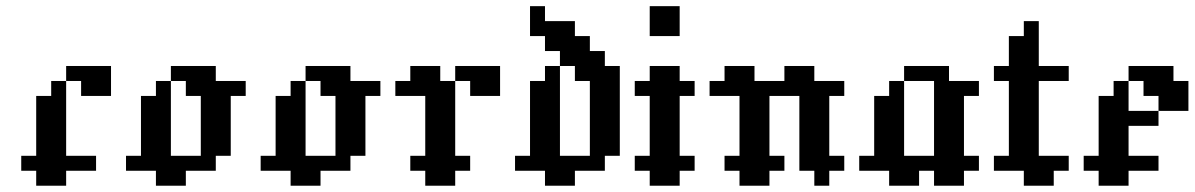

<svg xmlns="http://www.w3.org/2000/svg" viewBox="-20 -591 3802 611"><path d="M95.2 -95.2H142.9V-47.6H95.2ZM47.6 -95.2H95.2V-47.6H47.6ZM142.9 -95.2H190.5V-47.6H142.9ZM95.2 -47.6H142.9V0H95.2ZM142.9 -47.6H190.5V0H142.9ZM95.2 -142.9H142.9V-95.2H95.2ZM142.9 -142.9H190.5V-95.2H142.9ZM142.9 -190.5H190.5V-142.9H142.9ZM142.9 -238.1H190.5V-190.5H142.9ZM95.2 -238.1H142.9V-190.5H95.2ZM95.2 -190.5H142.9V-142.9H95.2ZM142.9 -285.7H190.5V-238.1H142.9ZM285.7 -333.3H333.3V-285.7H285.7ZM238.1 -333.3H285.7V-285.7H238.1ZM190.5 -95.2H238.1V-47.6H190.5ZM190.5 -381H238.1V-333.3H190.5ZM238.1 -381H285.7V-333.3H238.1ZM285.7 -381H333.3V-333.3H285.7ZM142.9 -333.3H190.5V-285.7H142.9ZM95.2 -285.7H142.9V-238.1H95.2ZM238.1 -95.2H285.7V-47.6H238.1Z M381 -95.2H428.6V-47.6H381ZM428.6 -95.2H476.2V-47.6H428.6ZM476.2 -95.2H523.8V-47.6H476.2ZM523.8 -95.2H571.4V-47.6H523.8ZM476.2 -47.6H523.8V0H476.2ZM619 -95.2H666.7V-47.6H619ZM666.7 -142.9H714.3V-95.2H666.7ZM619 -142.9H666.7V-95.2H619ZM619 -190.5H666.7V-142.9H619ZM619 -238.1H666.7V-190.5H619ZM666.7 -238.1H714.3V-190.5H666.7ZM666.7 -190.5H714.3V-142.9H666.7ZM428.6 -142.9H476.2V-95.2H428.6ZM476.2 -142.9H523.8V-95.2H476.2ZM476.2 -190.5H523.8V-142.9H476.2ZM428.6 -190.5H476.2V-142.9H428.6ZM428.6 -238.1H476.2V-190.5H428.6ZM666.7 -285.7H714.3V-238.1H666.7ZM619 -285.7H666.7V-238.1H619ZM476.2 -285.7H523.8V-238.1H476.2ZM428.6 -285.7H476.2V-238.1H428.6ZM714.3 -333.3H761.9V-285.7H714.3ZM666.7 -333.3H714.3V-285.7H666.7ZM619 -333.3H666.7V-285.7H619ZM571.4 -333.3H619V-285.7H571.4ZM523.8 -381H571.4V-333.3H523.8ZM571.4 -381H619V-333.3H571.4ZM619 -381H666.7V-333.3H619ZM476.2 -238.1H523.8V-190.5H476.2ZM476.2 -333.3H523.8V-285.7H476.2ZM523.8 -47.6H571.4V0H523.8ZM571.4 -95.2H619V-47.6H571.4Z M809.5 -95.2H857.1V-47.6H809.5ZM857.1 -95.2H904.8V-47.6H857.1ZM904.8 -95.2H952.4V-47.6H904.8ZM952.4 -95.2H1000V-47.6H952.4ZM904.8 -47.6H952.4V0H904.8ZM1047.6 -95.2H1095.2V-47.6H1047.6ZM1095.2 -142.9H1142.9V-95.2H1095.2ZM1047.6 -142.9H1095.2V-95.2H1047.6ZM1047.6 -190.5H1095.2V-142.9H1047.6ZM1047.6 -238.1H1095.2V-190.5H1047.6ZM1095.2 -238.1H1142.9V-190.5H1095.2ZM1095.2 -190.5H1142.9V-142.9H1095.2ZM857.1 -142.9H904.8V-95.2H857.1ZM904.8 -142.9H952.4V-95.2H904.8ZM904.8 -190.5H952.4V-142.9H904.8ZM857.1 -190.5H904.8V-142.9H857.1ZM857.1 -238.1H904.8V-190.5H857.1ZM1095.2 -285.7H1142.9V-238.1H1095.2ZM1047.6 -285.7H1095.2V-238.1H1047.6ZM904.8 -285.7H952.4V-238.1H904.8ZM857.1 -285.7H904.8V-238.1H857.1ZM1142.9 -333.3H1190.5V-285.7H1142.9ZM1095.2 -333.3H1142.9V-285.7H1095.2ZM1047.6 -333.3H1095.2V-285.7H1047.6ZM1000 -333.3H1047.6V-285.7H1000ZM952.4 -381H1000V-333.3H952.4ZM1000 -381H1047.6V-333.3H1000ZM1047.6 -381H1095.2V-333.3H1047.6ZM904.8 -238.1H952.4V-190.5H904.8ZM904.8 -333.3H952.4V-285.7H904.8ZM952.4 -47.6H1000V0H952.4ZM1000 -95.2H1047.6V-47.6H1000Z M1285.7 -95.2H1333.3V-47.6H1285.7ZM1333.3 -95.2H1381V-47.6H1333.3ZM1381 -95.2H1428.6V-47.6H1381ZM1428.6 -95.2H1476.2V-47.6H1428.6ZM1333.3 -47.6H1381V0H1333.3ZM1381 -47.6H1428.6V0H1381ZM1333.3 -142.9H1381V-95.2H1333.3ZM1381 -142.9H1428.6V-95.2H1381ZM1381 -190.5H1428.6V-142.9H1381ZM1381 -238.1H1428.6V-190.5H1381ZM1381 -285.7H1428.6V-238.1H1381ZM1333.3 -285.7H1381V-238.1H1333.3ZM1333.3 -238.1H1381V-190.5H1333.3ZM1333.3 -190.5H1381V-142.9H1333.3ZM1381 -333.3H1428.6V-285.7H1381ZM1333.3 -333.3H1381V-285.7H1333.3ZM1285.7 -333.3H1333.3V-285.7H1285.7ZM1238.1 -333.3H1285.7V-285.7H1238.1ZM1285.7 -381H1333.3V-333.3H1285.7ZM1333.3 -381H1381V-333.3H1333.3ZM1428.6 -381H1476.2V-333.3H1428.6ZM1476.2 -381H1523.8V-333.3H1476.2ZM1523.8 -381H1571.4V-333.3H1523.8ZM1476.2 -333.3H1523.8V-285.7H1476.2ZM1523.8 -333.3H1571.4V-285.7H1523.8Z M1619 -95.2H1666.7V-47.6H1619ZM1666.7 -95.2H1714.3V-47.6H1666.7ZM1714.3 -95.2H1761.9V-47.6H1714.3ZM1761.9 -95.2H1809.5V-47.6H1761.9ZM1809.5 -95.2H1857.1V-47.6H1809.5ZM1714.3 -47.6H1761.9V0H1714.3ZM1761.9 -47.6H1809.5V0H1761.9ZM1857.1 -95.2H1904.8V-47.6H1857.1ZM1666.7 -142.9H1714.3V-95.2H1666.7ZM1666.7 -190.5H1714.3V-142.9H1666.7ZM1714.3 -190.5H1761.9V-142.9H1714.3ZM1714.3 -142.9H1761.9V-95.2H1714.3ZM1714.3 -381H1761.9V-333.3H1714.3ZM1714.3 -285.7H1761.9V-238.1H1714.3ZM1714.3 -238.1H1761.9V-190.5H1714.3ZM1666.7 -238.1H1714.3V-190.5H1666.7ZM1666.7 -285.7H1714.3V-238.1H1666.7ZM1761.9 -428.6H1809.5V-381H1761.9ZM1809.5 -428.6H1857.1V-381H1809.5ZM1857.1 -428.6H1904.8V-381H1857.1ZM1809.5 -381H1857.1V-333.3H1809.5ZM1857.1 -381H1904.8V-333.3H1857.1ZM1904.8 -381H1952.4V-333.3H1904.8ZM1857.1 -285.7H1904.8V-238.1H1857.1ZM1904.8 -285.7H1952.4V-238.1H1904.8ZM1904.8 -238.1H1952.4V-190.5H1904.8ZM1904.8 -190.5H1952.4V-142.9H1904.8ZM1857.1 -190.5H1904.8V-142.9H1857.1ZM1857.1 -238.1H1904.8V-190.5H1857.1ZM1857.1 -142.9H1904.8V-95.2H1857.1ZM1904.8 -142.9H1952.4V-95.2H1904.8ZM1809.5 -476.2H1857.1V-428.6H1809.5ZM1761.9 -476.2H1809.5V-428.6H1761.9ZM1714.3 -476.2H1761.9V-428.6H1714.3ZM1761.9 -523.8H1809.5V-476.2H1761.9ZM1714.3 -523.8H1761.9V-476.2H1714.3ZM1666.7 -571.4H1714.3V-523.8H1666.7ZM1666.7 -523.8H1714.3V-476.2H1666.7ZM1666.7 -333.3H1714.3V-285.7H1666.7ZM1714.3 -333.3H1761.9V-285.7H1714.3ZM1857.1 -333.3H1904.8V-285.7H1857.1ZM1904.8 -333.3H1952.4V-285.7H1904.8Z M2000 -95.2H2047.6V-47.6H2000ZM2047.6 -95.2H2095.2V-47.6H2047.6ZM2095.2 -95.2H2142.9V-47.6H2095.2ZM2142.9 -95.2H2190.5V-47.6H2142.9ZM2047.6 -47.6H2095.2V0H2047.6ZM2095.2 -47.6H2142.9V0H2095.2ZM2095.2 -142.9H2142.9V-95.2H2095.2ZM2047.6 -142.9H2095.2V-95.2H2047.6ZM2047.6 -190.5H2095.2V-142.9H2047.6ZM2047.6 -238.1H2095.2V-190.5H2047.6ZM2095.2 -238.1H2142.9V-190.5H2095.2ZM2095.2 -285.7H2142.9V-238.1H2095.2ZM2095.2 -190.5H2142.9V-142.9H2095.2ZM2047.6 -285.7H2095.2V-238.1H2047.6ZM2047.6 -333.3H2095.2V-285.7H2047.6ZM2095.2 -333.3H2142.9V-285.7H2095.2ZM2095.2 -381H2142.9V-333.3H2095.2ZM2047.6 -381H2095.2V-333.3H2047.6ZM2000 -333.3H2047.6V-285.7H2000ZM2142.9 -333.3H2190.5V-285.7H2142.9ZM2095.2 -523.8H2142.9V-476.2H2095.2ZM2047.6 -523.8H2095.2V-476.2H2047.6ZM2047.6 -571.4H2095.2V-523.8H2047.6ZM2095.2 -571.4H2142.9V-523.8H2095.2Z M2285.7 -95.2H2333.3V-47.6H2285.7ZM2333.3 -95.2H2381V-47.6H2333.3ZM2381 -95.2H2428.6V-47.6H2381ZM2428.6 -95.2H2476.2V-47.6H2428.6ZM2333.3 -47.6H2381V0H2333.3ZM2381 -47.6H2428.6V0H2381ZM2523.8 -95.2H2571.4V-47.6H2523.8ZM2571.4 -95.2H2619V-47.6H2571.4ZM2619 -95.2H2666.7V-47.6H2619ZM2571.4 -47.6H2619V0H2571.4ZM2571.4 -142.9H2619V-95.2H2571.4ZM2523.8 -142.9H2571.4V-95.2H2523.8ZM2523.8 -190.5H2571.4V-142.9H2523.8ZM2523.8 -238.1H2571.4V-190.5H2523.8ZM2571.4 -238.1H2619V-190.5H2571.4ZM2571.4 -190.5H2619V-142.9H2571.4ZM2333.3 -142.9H2381V-95.2H2333.3ZM2381 -142.9H2428.6V-95.2H2381ZM2381 -190.5H2428.6V-142.9H2381ZM2333.3 -190.5H2381V-142.9H2333.3ZM2333.3 -238.1H2381V-190.5H2333.3ZM2381 -238.1H2428.6V-190.5H2381ZM2571.4 -285.7H2619V-238.1H2571.4ZM2523.8 -285.7H2571.4V-238.1H2523.8ZM2381 -285.7H2428.6V-238.1H2381ZM2333.3 -333.3H2381V-285.7H2333.3ZM2333.3 -285.7H2381V-238.1H2333.3ZM2619 -333.3H2666.7V-285.7H2619ZM2571.4 -333.3H2619V-285.7H2571.4ZM2523.8 -333.3H2571.4V-285.7H2523.8ZM2381 -333.3H2428.6V-285.7H2381ZM2428.6 -333.3H2476.2V-285.7H2428.6ZM2476.2 -333.3H2523.8V-285.7H2476.2ZM2285.7 -333.3H2333.3V-285.7H2285.7ZM2238.1 -333.3H2285.7V-285.7H2238.1ZM2285.7 -381H2333.3V-333.3H2285.7ZM2333.3 -381H2381V-333.3H2333.3ZM2476.2 -381H2523.8V-333.3H2476.2ZM2523.8 -381H2571.4V-333.3H2523.8Z M2761.9 -95.2H2809.5V-47.6H2761.9ZM2809.5 -95.2H2857.1V-47.6H2809.5ZM2857.1 -95.2H2904.8V-47.6H2857.1ZM2904.8 -95.2H2952.4V-47.6H2904.8ZM2809.5 -47.6H2857.1V0H2809.5ZM2857.1 -47.6H2904.8V0H2857.1ZM2714.3 -95.2H2761.9V-47.6H2714.3ZM2761.9 -142.9H2809.5V-95.2H2761.9ZM2761.9 -190.5H2809.5V-142.9H2761.9ZM2761.9 -238.1H2809.5V-190.5H2761.9ZM2809.5 -142.9H2857.1V-95.2H2809.5ZM2809.5 -190.5H2857.1V-142.9H2809.5ZM2809.5 -238.1H2857.1V-190.5H2809.5ZM2809.5 -285.7H2857.1V-238.1H2809.5ZM2952.4 -333.3H3000V-285.7H2952.4ZM2952.4 -285.7H3000V-238.1H2952.4ZM3000 -285.7H3047.6V-238.1H3000ZM2952.4 -238.1H3000V-190.5H2952.4ZM3000 -238.1H3047.6V-190.5H3000ZM3000 -190.5H3047.6V-142.9H3000ZM2952.4 -190.5H3000V-142.9H2952.4ZM2952.4 -142.9H3000V-95.2H2952.4ZM3000 -142.9H3047.6V-95.2H3000ZM2952.4 -95.2H3000V-47.6H2952.4ZM2952.4 -47.6H3000V0H2952.4ZM3000 -47.6H3047.6V0H3000ZM3000 -95.2H3047.6V-47.6H3000ZM3047.6 -95.2H3095.2V-47.6H3047.6ZM2857.1 -381H2904.8V-333.3H2857.1ZM2904.8 -381H2952.4V-333.3H2904.8ZM2952.4 -381H3000V-333.3H2952.4ZM3047.6 -333.3H3095.2V-285.7H3047.6ZM3000 -333.3H3047.6V-285.7H3000ZM2809.5 -333.3H2857.1V-285.7H2809.5ZM2761.9 -285.7H2809.5V-238.1H2761.9Z M3142.9 -95.2H3190.5V-47.6H3142.9ZM3190.5 -95.2H3238.1V-47.6H3190.5ZM3238.1 -95.2H3285.7V-47.6H3238.1ZM3285.7 -95.2H3333.3V-47.6H3285.7ZM3333.3 -95.2H3381V-47.6H3333.3ZM3238.1 -47.6H3285.7V0H3238.1ZM3285.7 -47.6H3333.3V0H3285.7ZM3190.5 -142.9H3238.1V-95.2H3190.5ZM3238.1 -142.9H3285.7V-95.2H3238.1ZM3238.1 -190.5H3285.7V-142.9H3238.1ZM3238.1 -238.1H3285.7V-190.5H3238.1ZM3190.5 -238.1H3238.1V-190.5H3190.5ZM3190.5 -190.5H3238.1V-142.9H3190.5ZM3190.5 -285.7H3238.1V-238.1H3190.5ZM3238.1 -285.7H3285.7V-238.1H3238.1ZM3238.1 -333.3H3285.7V-285.7H3238.1ZM3238.1 -381H3285.7V-333.3H3238.1ZM3190.5 -333.3H3238.1V-285.7H3190.5ZM3190.5 -381H3238.1V-333.3H3190.5ZM3142.9 -381H3190.5V-333.3H3142.9ZM3285.7 -381H3333.3V-333.3H3285.7ZM3190.5 -428.6H3238.1V-381H3190.5ZM3238.1 -428.6H3285.7V-381H3238.1ZM3238.1 -476.2H3285.7V-428.6H3238.1ZM3190.5 -476.2H3238.1V-428.6H3190.5ZM3238.1 -523.8H3285.7V-476.2H3238.1ZM3333.3 -381H3381V-333.3H3333.3Z M3476.2 -95.2H3523.8V-47.6H3476.2ZM3428.6 -95.2H3476.2V-47.6H3428.6ZM3523.8 -95.2H3571.4V-47.6H3523.8ZM3476.2 -47.6H3523.8V0H3476.2ZM3523.8 -47.6H3571.4V0H3523.8ZM3476.2 -190.5H3523.8V-142.9H3476.2ZM3523.8 -190.5H3571.4V-142.9H3523.8ZM3523.8 -238.1H3571.4V-190.5H3523.8ZM3523.8 -285.7H3571.4V-238.1H3523.8ZM3476.2 -285.7H3523.8V-238.1H3476.2ZM3476.2 -238.1H3523.8V-190.5H3476.2ZM3523.8 -333.3H3571.4V-285.7H3523.8ZM3571.4 -381H3619V-333.3H3571.4ZM3666.7 -381H3714.3V-333.3H3666.7ZM3619 -381H3666.7V-333.3H3619ZM3666.7 -333.3H3714.3V-285.7H3666.7ZM3571.4 -95.2H3619V-47.6H3571.4ZM3619 -333.3H3666.7V-285.7H3619ZM3714.3 -333.3H3761.9V-285.7H3714.3ZM3714.3 -285.7H3761.9V-238.1H3714.3ZM3666.7 -285.7H3714.3V-238.1H3666.7ZM3619 -238.1H3666.7V-190.5H3619ZM3571.4 -238.1H3619V-190.5H3571.4ZM3476.2 -142.9H3523.8V-95.2H3476.2ZM3523.8 -142.9H3571.4V-95.2H3523.8ZM3619 -95.2H3666.7V-47.6H3619Z"/></svg>

Font: Jacquard 12
Style: Regular
Weight: 400
Designer: Sarah Cadigan-Fried
Version: Version 1.000; ttfautohint (v1.8.4.7-5d5b)